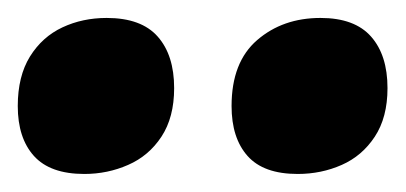

<svg xmlns="http://www.w3.org/2000/svg" viewBox="-31 -792 452 214"><path d="M87.9 -772Q126.5 -772 144.8 -751.2Q163.1 -730.5 163.1 -693.8Q163.1 -661.1 148.9 -639.6Q134.8 -618.2 111.8 -608.2Q88.9 -598.1 63 -598.1Q24.9 -598.1 6.8 -618.2Q-11.2 -638.2 -11.2 -673.8Q-11.2 -707 2.4 -729Q16.1 -751 38.6 -761.5Q61 -772 87.9 -772ZM326.2 -772Q364.3 -772 382.6 -751.2Q400.9 -730.5 400.9 -693.8Q400.9 -661.1 386.7 -639.6Q372.6 -618.2 349.9 -608.2Q327.1 -598.1 300.8 -598.1Q262.7 -598.1 244.9 -618.2Q227.1 -638.2 227.1 -673.8Q227.1 -722.7 255.6 -747.3Q284.2 -772 326.2 -772Z"/></svg>

Font: TypoPRO Playfair Display SC
Style: Italic
Weight: 900
Italic angle: -14°
Designer: Claus Eggers Sørensen
Foundry: Claus Eggers Sørensen
Version: Version 1.004;PS 001.004;hotconv 1.0.70;makeotf.lib2.5.58329